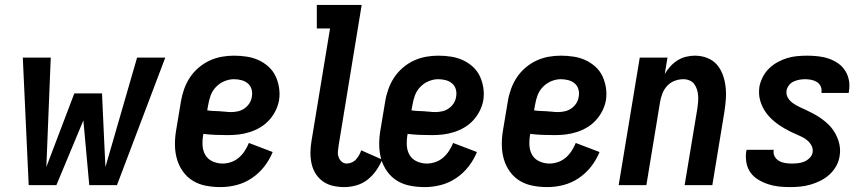

<svg xmlns="http://www.w3.org/2000/svg" viewBox="-20 -755 3540 783"><path d="M97 0 73 -520H187L169 -74L283 -374H396L406 -156L410 -74L539 -520H654L457 0H344L320 -264L210 0Z M879 8Q849 8 820 2.5Q791 -3 767 -17.5Q743 -32 726.5 -55Q710 -78 702 -105Q694 -132 693.5 -162Q693 -192 698 -222L718 -342Q722 -367 731 -392Q740 -417 754.5 -439Q769 -461 790 -479Q811 -497 835 -508Q859 -519 884 -523.5Q909 -528 934 -528Q961 -528 986.5 -524Q1012 -520 1034 -510Q1056 -500 1074.5 -483.5Q1093 -467 1103.5 -445Q1114 -423 1118 -397.5Q1122 -372 1118 -346Q1114 -324 1103.5 -303Q1093 -282 1077 -264.5Q1061 -247 1040.5 -235Q1020 -223 997.5 -216Q975 -209 953 -206.5Q931 -204 909 -204Q883 -204 858.5 -205Q834 -206 809 -209V-207Q805 -185 806 -163Q807 -141 817 -123.5Q827 -106 846.5 -97Q866 -88 888 -88Q905 -88 922.5 -94Q940 -100 954 -112Q968 -124 978 -139.5Q988 -155 995 -172L1092 -135Q1079 -103 1057.5 -75.5Q1036 -48 1007 -28.5Q978 -9 945 -0.5Q912 8 879 8ZM922 -298Q936 -298 950 -301Q964 -304 976.5 -312.5Q989 -321 997 -333.5Q1005 -346 1007 -360Q1010 -376 1006 -390.5Q1002 -405 991 -414.5Q980 -424 965 -428Q950 -432 934 -432Q915 -432 895.5 -424Q876 -416 861 -400.5Q846 -385 839 -365.5Q832 -346 829 -327L825 -305Q837 -303 849 -302.5Q861 -302 873.5 -301.5Q886 -301 898 -299.5Q910 -298 922 -298Z M1384 8Q1361 8 1338.5 3Q1316 -2 1298 -14.5Q1280 -27 1268 -45.5Q1256 -64 1251 -86Q1246 -108 1246 -131Q1246 -154 1250 -178L1326 -639H1272V-735H1455L1361 -162Q1359 -150 1358 -137.5Q1357 -125 1361 -114Q1365 -103 1373.5 -95.5Q1382 -88 1394 -88Q1404 -88 1414.5 -92.5Q1425 -97 1432 -105Q1439 -113 1444.5 -122.5Q1450 -132 1453 -142L1539 -104Q1529 -81 1514 -59.5Q1499 -38 1478.5 -22Q1458 -6 1433 1Q1408 8 1384 8Z M1712 8Q1682 8 1653 2.5Q1624 -3 1600 -17.5Q1576 -32 1559.5 -55Q1543 -78 1535 -105Q1527 -132 1526.5 -162Q1526 -192 1531 -222L1551 -342Q1555 -367 1564 -392Q1573 -417 1587.5 -439Q1602 -461 1623 -479Q1644 -497 1668 -508Q1692 -519 1717 -523.5Q1742 -528 1767 -528Q1794 -528 1819.5 -524Q1845 -520 1867 -510Q1889 -500 1907.5 -483.5Q1926 -467 1936.5 -445Q1947 -423 1951 -397.5Q1955 -372 1951 -346Q1947 -324 1936.5 -303Q1926 -282 1910 -264.5Q1894 -247 1873.5 -235Q1853 -223 1830.5 -216Q1808 -209 1786 -206.5Q1764 -204 1742 -204Q1716 -204 1691.5 -205Q1667 -206 1642 -209V-207Q1638 -185 1639 -163Q1640 -141 1650 -123.5Q1660 -106 1679.5 -97Q1699 -88 1721 -88Q1738 -88 1755.5 -94Q1773 -100 1787 -112Q1801 -124 1811 -139.5Q1821 -155 1828 -172L1925 -135Q1912 -103 1890.5 -75.5Q1869 -48 1840 -28.5Q1811 -9 1778 -0.5Q1745 8 1712 8ZM1755 -298Q1769 -298 1783 -301Q1797 -304 1809.5 -312.5Q1822 -321 1830 -333.5Q1838 -346 1840 -360Q1843 -376 1839 -390.5Q1835 -405 1824 -414.5Q1813 -424 1798 -428Q1783 -432 1767 -432Q1748 -432 1728.5 -424Q1709 -416 1694 -400.5Q1679 -385 1672 -365.5Q1665 -346 1662 -327L1658 -305Q1670 -303 1682 -302.5Q1694 -302 1706.5 -301.5Q1719 -301 1731 -299.5Q1743 -298 1755 -298Z M2212 8Q2182 8 2153 2.5Q2124 -3 2100 -17.5Q2076 -32 2059.5 -55Q2043 -78 2035 -105Q2027 -132 2026.5 -162Q2026 -192 2031 -222L2051 -342Q2055 -367 2064 -392Q2073 -417 2087.5 -439Q2102 -461 2123 -479Q2144 -497 2168 -508Q2192 -519 2217 -523.5Q2242 -528 2267 -528Q2294 -528 2319.5 -524Q2345 -520 2367 -510Q2389 -500 2407.5 -483.5Q2426 -467 2436.5 -445Q2447 -423 2451 -397.5Q2455 -372 2451 -346Q2447 -324 2436.5 -303Q2426 -282 2410 -264.5Q2394 -247 2373.5 -235Q2353 -223 2330.5 -216Q2308 -209 2286 -206.5Q2264 -204 2242 -204Q2216 -204 2191.5 -205Q2167 -206 2142 -209V-207Q2138 -185 2139 -163Q2140 -141 2150 -123.5Q2160 -106 2179.5 -97Q2199 -88 2221 -88Q2238 -88 2255.5 -94Q2273 -100 2287 -112Q2301 -124 2311 -139.5Q2321 -155 2328 -172L2425 -135Q2412 -103 2390.5 -75.5Q2369 -48 2340 -28.5Q2311 -9 2278 -0.5Q2245 8 2212 8ZM2255 -298Q2269 -298 2283 -301Q2297 -304 2309.5 -312.5Q2322 -321 2330 -333.5Q2338 -346 2340 -360Q2343 -376 2339 -390.5Q2335 -405 2324 -414.5Q2313 -424 2298 -428Q2283 -432 2267 -432Q2248 -432 2228.5 -424Q2209 -416 2194 -400.5Q2179 -385 2172 -365.5Q2165 -346 2162 -327L2158 -305Q2170 -303 2182 -302.5Q2194 -302 2206.5 -301.5Q2219 -301 2231 -299.5Q2243 -298 2255 -298Z M2503 0 2589 -520H2702L2691 -453Q2700 -469 2713 -483.5Q2726 -498 2742.5 -508.5Q2759 -519 2777.5 -523.5Q2796 -528 2813 -528Q2840 -528 2863.5 -519Q2887 -510 2903 -492Q2919 -474 2927.5 -450.5Q2936 -427 2939 -401.5Q2942 -376 2940 -350Q2938 -324 2934 -298L2885 0H2772L2824 -313Q2826 -326 2827 -339.5Q2828 -353 2827 -366Q2826 -379 2822 -391Q2818 -403 2811 -412.5Q2804 -422 2792 -427Q2780 -432 2767 -432Q2749 -432 2731.5 -425.5Q2714 -419 2701 -405Q2688 -391 2681.5 -374Q2675 -357 2672 -340L2616 0Z M3201 8Q3178 8 3155.5 5.5Q3133 3 3112 -4Q3091 -11 3072 -22.5Q3053 -34 3040.5 -51.5Q3028 -69 3024 -91.5Q3020 -114 3023 -137L3025 -144H3136L3135 -142Q3133 -128 3139.5 -116.5Q3146 -105 3157.5 -98.5Q3169 -92 3182.5 -90Q3196 -88 3209 -88Q3222 -88 3235 -89.5Q3248 -91 3260 -96Q3272 -101 3282 -111Q3292 -121 3294 -134Q3296 -148 3290 -160Q3284 -172 3274 -181Q3264 -190 3252 -196Q3240 -202 3228 -207Q3216 -212 3204 -218Q3192 -224 3180.5 -230.5Q3169 -237 3158 -244.5Q3147 -252 3137 -260.5Q3127 -269 3118 -278.5Q3109 -288 3101.5 -299Q3094 -310 3088.5 -322Q3083 -334 3079.5 -347Q3076 -360 3075.5 -374Q3075 -388 3077 -402Q3081 -422 3091 -441.5Q3101 -461 3116.5 -476Q3132 -491 3151 -501.5Q3170 -512 3190 -518Q3210 -524 3230.5 -526Q3251 -528 3272 -528Q3294 -528 3316.5 -525.5Q3339 -523 3359.5 -516Q3380 -509 3397.5 -497Q3415 -485 3426.5 -467Q3438 -449 3442 -427.5Q3446 -406 3442 -383L3441 -376H3330V-378Q3332 -391 3327 -402.5Q3322 -414 3311.5 -420.5Q3301 -427 3288.5 -429.5Q3276 -432 3264 -432Q3252 -432 3240.5 -430Q3229 -428 3217.5 -423Q3206 -418 3198 -408Q3190 -398 3188 -387Q3185 -370 3193 -356.5Q3201 -343 3214 -334Q3227 -325 3241 -318.5Q3255 -312 3269 -305.5Q3283 -299 3297 -291.5Q3311 -284 3323.5 -275.5Q3336 -267 3348 -257Q3360 -247 3369.5 -235.5Q3379 -224 3386.5 -210.5Q3394 -197 3399 -182Q3404 -167 3405.5 -151Q3407 -135 3404 -118Q3401 -97 3390 -77.5Q3379 -58 3362.5 -43Q3346 -28 3326 -18Q3306 -8 3285 -2Q3264 4 3243 6Q3222 8 3201 8Z"/></svg>

Font: Iosevka Custom
Style: Bold Italic
Weight: 700
Italic angle: -9°
Designer: Belleve Invis
Foundry: Belleve Invis
Version: Version 30.3.1; ttfautohint (v1.8.3)